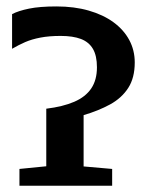

<svg xmlns="http://www.w3.org/2000/svg" viewBox="-20 -592 481 612"><path d="M42 0V-53.5L127.5 -62V-245.5Q180.5 -252 216.5 -267.5Q252.5 -283 270.8 -310Q289 -337 289 -377.5Q289 -414.5 276.2 -436.2Q263.5 -458 238 -467.8Q212.5 -477.5 173.5 -477.5Q136.5 -477.5 109 -472.2Q81.5 -467 60.2 -457.8Q39 -448.5 18.5 -436.5V-547Q38.5 -557.5 72.5 -564.5Q106.5 -571.5 160 -571.5Q217 -571.5 263 -558.2Q309 -545 341.8 -521Q374.5 -497 392 -464.5Q409.5 -432 409.5 -393Q409.5 -344 388.8 -311.8Q368 -279.5 331 -259.2Q294 -239 246.5 -225V-61.5L337.5 -53.5V0Z"/></svg>

Font: Merriweather SemiBold
Style: Regular
Weight: 600
Version: Version 2.100